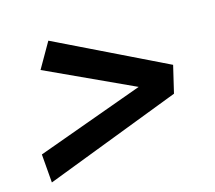

<svg xmlns="http://www.w3.org/2000/svg" viewBox="-74 -617 712 635"><g transform="rotate(-15 282.0 -299.0)"><path d="M30 -71 22 -169 389 -302 90 -440 140 -527 518 -343 496 -250Z"/></g></svg>

Font: Ubuntu Sans SemiBold
Style: Italic
Weight: 600
Italic angle: -13.5°
Designer: Dalton Maag Ltd
Foundry: Dalton Maag Ltd
Version: Version 1.006